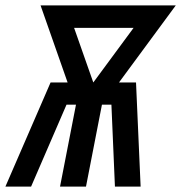

<svg xmlns="http://www.w3.org/2000/svg" viewBox="-58 -690 670 710"><path d="M-38 0 129 -385H192L92 -670H592L382 -385H445L462 0H367L354 -303H319L260 0H164L223 -303H188L57 0ZM287 -385 436 -587H216Z"/></svg>

Font: Lode Dark Term
Style: Bold Italic
Weight: 700
Italic angle: -11°
Monospace: yes
Designer: Belleve Invis
Foundry: Belleve Invis
Version: Version 29.2.0